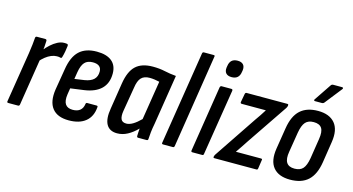

<svg xmlns="http://www.w3.org/2000/svg" viewBox="-77 -1004 2422 1318"><g transform="rotate(15 1134.0 -345.0)"><path d="M32 0Q21 0 23 -10L80 -367Q85 -403 88.5 -430.5Q92 -458 93 -479Q94 -490 104 -490H164Q174 -490 174 -479Q174 -461 171.5 -435Q169 -409 166 -391L168 -364L112 -10Q110 0 101 0ZM154 -327 162 -410Q181 -433 203 -453Q225 -473 249 -485.5Q273 -498 297 -498Q305 -498 309.5 -497.5Q314 -497 318 -496Q324 -494 324 -485Q322 -466 318 -443.5Q314 -421 308 -401Q305 -390 297 -393Q291 -395 285 -395.5Q279 -396 271 -396Q252 -396 231.5 -387.5Q211 -379 191.5 -363.5Q172 -348 154 -327Z M462 8Q381 8 344.5 -38.5Q308 -85 321 -173L346 -323Q360 -414 404.5 -456Q449 -498 529 -498Q598 -498 635 -468Q672 -438 672 -380Q672 -311 631 -271Q590 -231 511 -220L416 -207L409 -163Q402 -115 417.5 -92Q433 -69 470 -69Q503 -69 522 -84.5Q541 -100 545 -130Q546 -140 555 -140H621Q632 -140 630 -130Q625 -63 581.5 -27.5Q538 8 462 8ZM427 -277 496 -287Q540 -294 561 -314.5Q582 -335 582 -370Q582 -395 566.5 -407.5Q551 -420 521 -420Q483 -420 463 -398Q443 -376 435 -327Z M806 8Q752 8 730 -31Q708 -70 721 -146L750 -331Q764 -420 806 -459Q848 -498 927 -498Q974 -498 1012 -489.5Q1050 -481 1095 -477L1039 -123Q1032 -87 1029 -59.5Q1026 -32 1025 -10Q1025 0 1014 0H955Q945 0 945 -10Q945 -23 946 -36.5Q947 -50 948 -64Q915 -30 879.5 -11Q844 8 806 8ZM850 -73Q872 -73 897 -88Q922 -103 951 -132L995 -409Q979 -413 960 -415.5Q941 -418 925 -418Q886 -418 865.5 -396.5Q845 -375 838 -324L809 -151Q803 -113 812 -93Q821 -73 850 -73Z M1132 0Q1121 0 1123 -10L1228 -673Q1230 -683 1239 -683H1308Q1319 -683 1316 -673L1212 -10Q1210 0 1201 0Z M1340 0Q1330 0 1331 -10L1405 -479Q1408 -490 1416 -490H1486Q1496 -490 1495 -479L1420 -10Q1419 0 1410 0ZM1466 -568Q1439 -568 1426 -582Q1413 -596 1416 -622L1418 -634Q1425 -688 1478 -688Q1505 -688 1518 -674Q1531 -660 1528 -634L1526 -622Q1519 -568 1466 -568Z M1497 0Q1487 0 1489 -9L1490 -12Q1492 -21 1496 -26L1698 -327Q1713 -347 1726 -367.5Q1739 -388 1752 -408V-409Q1733 -409 1714.5 -409Q1696 -409 1677 -409H1582Q1571 -409 1572 -419L1583 -479Q1585 -490 1594 -490H1883Q1893 -490 1891 -481V-478Q1890 -471 1884 -461L1687 -170Q1673 -148 1658 -126Q1643 -104 1628 -82V-81Q1647 -81 1664.5 -81Q1682 -81 1702 -81H1806Q1817 -81 1814 -71L1805 -10Q1804 0 1795 0Z M2035 8Q1953 8 1915 -38.5Q1877 -85 1891 -174L1915 -324Q1929 -414 1975 -456Q2021 -498 2101 -498Q2182 -498 2221 -451.5Q2260 -405 2246 -316L2223 -167Q2209 -77 2163 -34.5Q2117 8 2035 8ZM2045 -73Q2085 -73 2105 -95.5Q2125 -118 2134 -171L2156 -312Q2165 -367 2149 -391.5Q2133 -416 2092 -416Q2053 -416 2033 -393.5Q2013 -371 2004 -318L1981 -176Q1972 -124 1988 -98.5Q2004 -73 2045 -73ZM2062 -557Q2057 -557 2055 -560.5Q2053 -564 2057 -569L2137 -688Q2143 -698 2154 -698H2217Q2223 -698 2224.5 -694Q2226 -690 2222 -685L2129 -567Q2122 -557 2111 -557Z"/></g></svg>

Font: Sofia Sans Condensed SemiBold
Style: Italic
Weight: 600
Italic angle: -9°
Version: Version 4.100